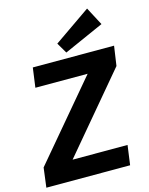

<svg xmlns="http://www.w3.org/2000/svg" viewBox="-137 -1022 860 1107"><g transform="rotate(-15 293.5 -468.5)"><path d="M312 -723 275 -786 493 -937 550 -829ZM187 -117H515L499 0H-1L14 -117L399 -573H87L103 -690H588L571 -573Z"/></g></svg>

Font: Exo 2.0
Style: Bold Italic
Weight: 700
Italic angle: -8°
Designer: Natanael Gama
Version: Version 1.001;PS 001.001;hotconv 1.0.70;makeotf.lib2.5.58329